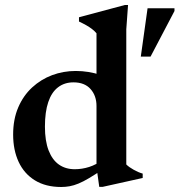

<svg xmlns="http://www.w3.org/2000/svg" viewBox="-20 -735 717 767"><path d="M365.5 -311.5Q365.5 -352.5 341.8 -379.2Q318 -406 273.5 -406Q237.5 -406 211.8 -386.2Q186 -366.5 172.8 -327.2Q159.5 -288 159.5 -229Q159.5 -172 174.2 -134Q189 -96 215.5 -77.5Q242 -59 278.5 -59Q307.5 -59 336 -68Q364.5 -77 390.5 -97L391 -58.5Q359.5 -37.5 336 -23.5Q312.5 -9.5 293.8 -1.8Q275 6 258.2 9Q241.5 12 224.5 12Q162.5 12 119.5 -14.5Q76.5 -41 54.5 -88.2Q32.5 -135.5 32.5 -197.5Q32.5 -258.5 52.8 -305.8Q73 -353 108.2 -385.5Q143.5 -418 188.2 -434.8Q233 -451.5 282.5 -451.5Q308.5 -451.5 333 -447.5Q357.5 -443.5 383.5 -435.2Q409.5 -427 439 -413L365.5 -397.5V-602Q358.5 -610.5 348.2 -618.5Q338 -626.5 324.8 -634Q311.5 -641.5 295.5 -649V-666L478.5 -715H491.5L484.5 -618V-78Q490 -72.5 497.5 -67.2Q505 -62 513.8 -57Q522.5 -52 531.8 -48Q541 -44 550 -41.5V-24L390 11.5H376.5L365.5 -67.5ZM542.5 -509 569.5 -702H677V-691L581.5 -509Z"/></svg>

Font: Newsreader 24pt SemiBold
Style: Regular
Weight: 600
Designer: Hugues Gentile
Foundry: Production Type
Version: Version 1.003